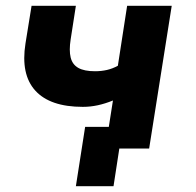

<svg xmlns="http://www.w3.org/2000/svg" viewBox="-20 -513 677 663"><path d="M372 130H242L274 -75H486L475 0H392ZM344 0 370 -166Q343 -155 317.5 -149.5Q292 -144 266 -144Q153 -144 102 -200Q51 -256 68 -363L89 -493H242L224 -377Q218 -339 224 -314.5Q230 -290 250.5 -278.5Q271 -267 308 -267Q330 -267 349.5 -271.5Q369 -276 387 -286L419 -493H573L495 0Z"/></svg>

Font: Nunito Sans 11pt ExtraBold
Style: Italic
Weight: 800
Italic angle: -9°
Version: Version 3.101;gftools[0.9.27]